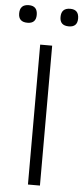

<svg xmlns="http://www.w3.org/2000/svg" viewBox="-88 -924 415 957"><g transform="rotate(5 119.5 -445.5)"><path d="M-28 -846Q-28 -891 17 -891Q60 -891 60 -846Q60 -803 17 -803Q-28 -803 -28 -846ZM179 -846Q179 -891 224 -891Q267 -891 267 -846Q267 -803 224 -803Q179 -803 179 -846ZM90 -700H150V0H90Z"/></g></svg>

Font: Haskoy Light
Style: Regular
Weight: 300
Designer: Ertekin Erdin
Foundry: Ertekin Erdin
Version: Version 2.000; ttfautohint (v1.8.4.7-5d5b)